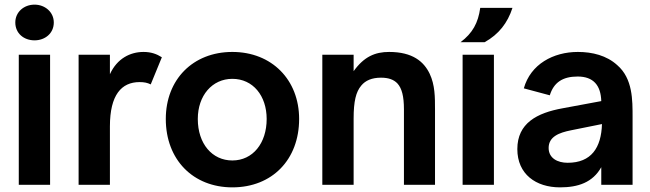

<svg xmlns="http://www.w3.org/2000/svg" viewBox="-20 -797 2803 828"><path d="M61 0H196V-561H61ZM46 -700C46 -653 83 -623 129 -623C174 -623 212 -653 212 -700C212 -745 174 -777 129 -777C83 -777 46 -745 46 -700Z M678 -550 630 -433C616 -440 602 -443 582 -443C504 -443 454 -388 454 -252V0H319V-561H454V-477C485 -545 542 -573 599 -573C632 -573 656 -564 678 -550Z M982 11C1154 11 1270 -109 1270 -284C1270 -453 1152 -573 982 -573C812 -573 695 -454 695 -284C695 -108 813 11 982 11ZM833 -284C833 -385 895 -457 982 -457C1071 -457 1130 -384 1130 -284C1130 -179 1070 -105 982 -105C895 -105 833 -177 833 -284Z M1370 0H1505V-286C1505 -360 1515 -401 1538 -428C1556 -450 1584 -462 1623 -462C1655 -462 1678 -454 1694 -437C1713 -416 1722 -382 1722 -325V0H1856V-323C1856 -379 1856 -430 1833 -479C1808 -531 1760 -573 1658 -573C1598 -573 1550 -553 1505 -490V-561H1370Z M1975 0H2110V-561H1975ZM1966 -615H2070C2131 -649 2169 -698 2190 -763H2051C2042 -698 2018 -654 1966 -615Z M2428 -95C2530 -95 2573 -160 2576 -262L2442 -235C2392 -225 2346 -208 2346 -159C2346 -115 2384 -95 2428 -95ZM2211 -154C2211 -266 2296 -310 2406 -330L2573 -361C2571 -429 2539 -467 2471 -467C2406 -467 2368 -441 2351 -386L2239 -416C2268 -520 2366 -573 2472 -573C2534 -573 2596 -558 2642 -516C2709 -458 2708 -365 2708 -292V0H2573V-76C2536 -10 2473 11 2395 11C2291 11 2211 -46 2211 -154Z"/></svg>

Font: Swile Sans
Style: Bold
Weight: 700
Designer: Lord
Foundry: Lord
Version: Version 1.477;FEAKit 1.0